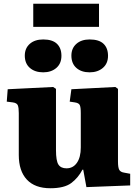

<svg xmlns="http://www.w3.org/2000/svg" viewBox="-20 -988 736 1022"><path d="M248 14Q166 14 123 -32Q80 -78 80 -163V-386Q80 -414 75 -427Q70 -440 48 -443L16 -447L21 -513L263 -525L278 -515V-189Q278 -132 291 -112Q304 -92 334 -92Q369 -92 389.5 -121.5Q410 -151 410 -203V-386Q410 -418 404.5 -429Q399 -440 378 -443L351 -447L360 -513L594 -525L608 -515V-128Q608 -97 614.5 -84.5Q621 -72 641 -69L673 -63V-1L440 8L423 -85H419Q396 -41 359 -13.5Q322 14 248 14ZM457 -603Q413 -603 386.5 -626.5Q360 -650 360 -692Q360 -731 386.5 -754.5Q413 -778 457 -778Q507 -778 531 -755Q555 -732 555 -691Q555 -650 527.5 -626.5Q500 -603 457 -603ZM210 -603Q166 -603 139 -626.5Q112 -650 112 -692Q112 -731 138.5 -754.5Q165 -778 210 -778Q259 -778 283 -755Q307 -732 307 -691Q307 -650 280 -626.5Q253 -603 210 -603ZM157 -845V-968H507V-845Z"/></svg>

Font: Literata 36pt ExtraBold
Style: Regular
Weight: 800
Designer: Latin by Veronika Burian and Jose Scaglione. Greek by Irene Vlachou. Cyrillic by Vera Evstafieva.
Foundry: TypeTogether
Version: Version 3.002